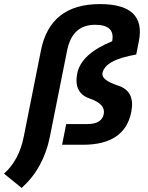

<svg xmlns="http://www.w3.org/2000/svg" viewBox="-118 -717 732 951"><path d="M85 -468.3Q130.9 -696.8 377 -696.8Q606.4 -696.8 569.8 -512.7L556.6 -446.8Q402.8 -420.9 389.6 -355Q382.8 -320.3 467.8 -292.7Q552.7 -265.1 532.2 -162.1Q500 0 293 0H189.5L210 -102.5H314.5Q386.2 -102.5 396 -152.3Q405.8 -201.7 325.7 -229.2Q245.6 -256.8 264.6 -353.5Q284.2 -450.2 437.5 -512.7Q453.6 -594.2 353 -594.2Q239.7 -594.2 214.4 -466.8L128.9 -39.1Q97.7 116.2 -10.7 213.9L-98.1 143.1Q-23.9 77.1 -0.5 -39.1Z"/></svg>

Font: Sansation
Style: Bold Italic
Weight: 700
Designer: Bernd Montag
Version: Version 1.301